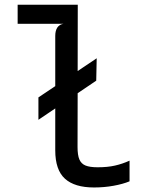

<svg xmlns="http://www.w3.org/2000/svg" viewBox="-20 -800 640 827"><path d="M538 -108V-19Q509 -7 468.8 0.2Q428.5 7.5 385 7.5Q301.5 7.5 259.8 -30.2Q218 -68 218 -152.5V-333L145.5 -284V-380.5L218 -429V-645Q218 -668.5 227.2 -681.8Q236.5 -695 253.5 -697.5H56V-779.5H315L314.5 -494L396.5 -549L394.5 -452.5L314.5 -398.5L314 -167Q314 -131.5 322 -113Q330 -94.5 348.5 -87Q367 -79.5 400.5 -79.5Q443.5 -79.5 475.2 -86.8Q507 -94 538 -108Z"/></svg>

Font: SplineSansMono30
Style: Regular
Weight: 400
Designer: Eben Sorkin, Mirko Velimirovic
Foundry: Sorkin Type
Version: Version 1.000